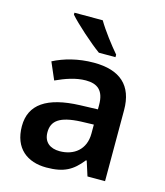

<svg xmlns="http://www.w3.org/2000/svg" viewBox="-115 -853 815 950"><g transform="rotate(15 292.5 -378.0)"><path d="M293 -766H148V-756C180 -719 267 -641 316 -606H401V-619C369 -656 319 -721 293 -766ZM306 -552C225 -552 154 -532 100 -504L138 -416C186 -438 238 -457 290 -457C349 -457 384 -431 384 -357V-334L293 -331C125 -325 42 -268 42 -157C42 -43 114 10 211 10C302 10 345 -16 392 -75H396L420 0H510V-364C510 -490 440 -552 306 -552ZM318 -254 384 -256V-210C384 -128 327 -85 254 -85C206 -85 172 -109 172 -160C172 -218 209 -249 318 -254Z"/></g></svg>

Font: Noto Sans Georgian SemiBold
Style: Regular
Weight: 600
Designer: Monotype Design Team, Akaki Razmadze
Foundry: Google LLC
Version: Version 2.005